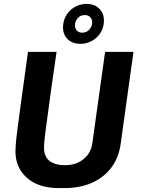

<svg xmlns="http://www.w3.org/2000/svg" viewBox="-20 -951 720 981"><path d="M282 10Q176 10 117.5 -42.5Q59 -95 59 -177Q59 -189 60 -204Q61 -219 63 -240Q65 -261 69 -290Q73 -319 78 -357Q83 -395 89.5 -443Q96 -491 104.5 -551.5Q113 -612 123 -686H269Q254 -584 243.5 -509Q233 -434 226 -380.5Q219 -327 214 -291Q209 -255 207 -232.5Q205 -210 205 -196Q205 -151 233 -129Q261 -107 312 -107Q370 -107 408 -139Q446 -171 452 -221L517 -686H662L597 -219Q588 -148 550.5 -97Q513 -46 452 -18Q391 10 308 10ZM391 -727Q351 -727 326.5 -750Q302 -773 302 -811Q302 -845 318.5 -872.5Q335 -900 362.5 -915.5Q390 -931 422 -931Q462 -931 486.5 -907.5Q511 -884 511 -846Q511 -812 494.5 -785Q478 -758 450.5 -742.5Q423 -727 391 -727ZM400 -784Q422 -784 436.5 -800Q451 -816 451 -837Q451 -853 441 -863.5Q431 -874 413 -874Q391 -874 377 -858Q363 -842 363 -821Q363 -805 373 -794.5Q383 -784 400 -784Z"/></svg>

Font: Chivo SemiBold
Style: Italic
Weight: 600
Italic angle: -8.05°
Designer: Hector Gatti
Foundry: Omnibus-Type
Version: Version 2.002